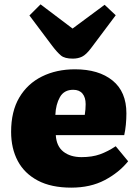

<svg xmlns="http://www.w3.org/2000/svg" viewBox="-20 -847 633 881"><path d="M307 14Q215 14 153.5 -18.5Q92 -51 61.5 -108.5Q31 -166 31 -242Q31 -336 68.5 -399.5Q106 -463 172.5 -496Q239 -529 324 -529Q433 -529 496.5 -477.5Q560 -426 560 -327Q560 -301 557.5 -275Q555 -249 550 -227H236Q239 -176 271 -151Q303 -126 354 -126Q403 -126 439 -139Q475 -152 511 -176L568 -107Q526 -55 460.5 -20.5Q395 14 307 14ZM234 -320H369Q371 -333 372 -345Q373 -357 373 -369Q373 -400 358.5 -417.5Q344 -435 316 -435Q274 -435 255 -401.5Q236 -368 234 -320ZM314 -578Q277 -578 260 -592Q243 -606 220 -636L115 -776L166 -827L313 -716L460 -825L511 -777L397 -625Q375 -596 356.5 -587Q338 -578 314 -578Z"/></svg>

Font: Literata 12pt ExtraBold
Style: Regular
Weight: 800
Designer: Latin by Veronika Burian and Jose Scaglione. Greek by Irene Vlachou. Cyrillic by Vera Evstafieva.
Foundry: TypeTogether
Version: Version 3.002